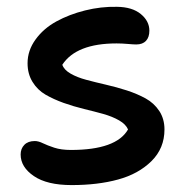

<svg xmlns="http://www.w3.org/2000/svg" viewBox="-20 -490 546 558"><path d="M188 47.9Q116.7 47.9 78.4 21.7Q40 -4.4 40 -41Q40 -58.1 50.8 -69.1Q61.5 -80.1 81.1 -80.1Q91.8 -80.1 104.7 -73.7Q117.7 -67.4 137.7 -60.8Q157.7 -54.2 186 -54.2Q317.9 -54.2 352.1 -113.8Q345.7 -128.9 326.2 -140.1Q306.6 -151.4 280.5 -158.7Q254.4 -166 224.1 -173.3Q193.8 -180.7 165 -190.9Q136.2 -201.2 112.5 -214.8Q88.9 -228.5 74.5 -252Q60.1 -275.4 60.1 -306.2Q60.1 -343.3 83.3 -375.2Q106.4 -407.2 143.8 -427.7Q181.2 -448.2 227.3 -459.7Q273.4 -471.2 319.8 -470.2Q364.3 -469.7 389.2 -449.2Q414.1 -428.7 414.1 -400.9Q414.1 -381.8 404.3 -371.3Q394.5 -360.8 376 -360.8Q368.2 -360.8 351.3 -362.3Q334.5 -363.8 318.8 -363.8Q201.7 -363.8 161.1 -301.8Q166 -287.1 185.1 -276.1Q204.1 -265.1 230.5 -258.1Q256.8 -251 287.8 -243.9Q318.8 -236.8 348.9 -227.1Q378.9 -217.3 403.3 -203.9Q427.7 -190.4 442.9 -167.5Q458 -144.5 458 -113.8Q458 -59.1 420.2 -21.7Q382.3 15.6 323.2 31.7Q264.2 47.9 188 47.9Z"/></svg>

Font: Shantell Sans Bouncy
Style: Regular
Weight: 500
Designer: Stephen Nixon, Anya Danilova, Shantell Martin
Foundry: Arrow Type
Version: Version 1.006;[9816181b4]